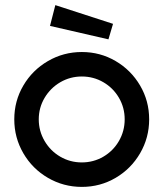

<svg xmlns="http://www.w3.org/2000/svg" viewBox="-20 -725 641 753"><path d="M36 -257Q36 -329 71.5 -389.5Q107 -450 168 -485.5Q229 -521 301 -521Q373 -521 433.5 -485.5Q494 -450 529.5 -389.5Q565 -329 565 -257Q565 -185 529.5 -124Q494 -63 433.5 -27.5Q373 8 301 8Q229 8 168 -27.5Q107 -63 71.5 -124Q36 -185 36 -257ZM469 -257Q469 -302.8 446.5 -341.4Q424 -380 385.4 -402.5Q346.8 -425 301 -425Q255.2 -425 216.5 -402.5Q177.8 -379.9 154.9 -341.3Q132 -302.6 132 -256.8Q132 -211.1 154.9 -172Q177.8 -133 216.4 -110.5Q255.1 -88 300.8 -88Q346.6 -88 385.3 -110.5Q423.9 -133.1 446.5 -172.1Q469 -211.2 469 -257ZM423.3 -631.5 197 -704.9 176.1 -623.4 405.3 -570.7Z"/></svg>

Font: Lineal Thin
Style: Regular
Weight: 200
Designer: Created by Frank Adebiaye with contributions from Anton Moglia & Ariel Martín Pérez
Created by Frank ADEBIAYE with FontF
Foundry: Velvetyne Type Foundry
Version: Version 2.000;Glyphs 3.2 (3227)